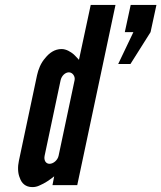

<svg xmlns="http://www.w3.org/2000/svg" viewBox="-20 -755 658 783"><path d="M295 0H194L201 -36C181 -20 163 -8 142 1C132 6 122 8 112 8C84 8 68 -8 61 -29C52 -49 52 -76 57 -99L131 -448C136 -471 146 -498 165 -519C181 -539 203 -555 231 -555C250 -555 268 -544 281 -533C288 -526 295 -519 302 -511L350 -735H451ZM594 -624 512 -494H462L524 -624H489L513 -735H618ZM284 -427C288 -443 276 -460 261 -460C246 -460 231 -446 227 -427L162 -120C158 -101 167 -87 182 -87C197 -87 215 -101 219 -120Z"/></svg>

Font: League Gothic Italic
Style: Regular
Weight: 400
Designer: Tyler Finck
Foundry: The League of Moveable Type
Version: Version 1.001;PS 001.001;hotconv 1.0.56;makeotf.lib2.0.21325